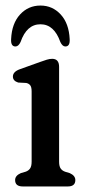

<svg xmlns="http://www.w3.org/2000/svg" viewBox="-20 -672 314 692"><path d="M193 -431V-89.5Q193 -72.5 198.8 -64.5Q204.5 -56.5 215 -53L231.5 -48Q251.5 -39 251.5 -23Q251.5 0 224.5 0H62Q34.5 0 34.5 -23Q34.5 -39 55 -48L72 -53Q82.5 -56.5 88.2 -64.5Q94 -72.5 94 -89.5V-342.5Q94 -358 89 -364.5Q84 -371 74.5 -373L45.5 -374.5Q26.5 -380.5 26.5 -396Q26.5 -413.5 51.5 -422.5L124 -448.5Q138 -453.5 148.5 -456.8Q159 -460 168 -460Q193 -460 193 -431ZM125.8 -584.5Q76.1 -584.5 54.1 -520.5Q46.5 -504.5 35.7 -504.5Q18.3 -504.5 20.1 -531.5Q22.7 -587.5 52.3 -619.8Q81.9 -652 125.8 -652Q169.2 -652 198.8 -619.8Q228.4 -587.5 231.1 -531.5Q232.9 -504.5 215.4 -504.5Q205.1 -504.5 197.5 -520.5Q175.1 -584.5 125.8 -584.5Z"/></svg>

Font: Fraunces 72pt SuperSoft
Style: Regular
Weight: 400
Version: Version 1.000;[b76b70a41]